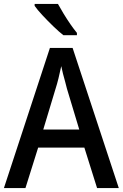

<svg xmlns="http://www.w3.org/2000/svg" viewBox="-20 -961 627 981"><path d="M476 0 411 -207H175L110 0H0L235 -716H351L587 0ZM322 -508Q319 -522 313 -543Q307 -564 301.5 -585.5Q296 -607 293 -623Q287 -594 279 -561.5Q271 -529 264 -508L201 -299H385ZM276 -941Q288 -919 305 -891Q322 -863 340 -837Q358 -811 373 -793V-781H304Q282 -798 252.5 -826.5Q223 -855 196.5 -883.5Q170 -912 157 -931V-941Z"/></svg>

Font: Noto Sans Ethiopic SemiCondensed Medium
Style: Regular
Weight: 500
Width: 4
Designer: Monotype Design Team
Foundry: Monotype Imaging Inc.
Version: Version 2.102; ttfautohint (v1.8.4.7-5d5b)